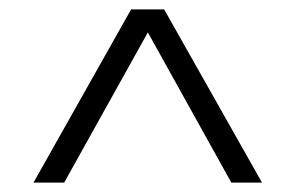

<svg xmlns="http://www.w3.org/2000/svg" viewBox="-20 -760 632 410"><path d="M51.5 -370 260 -740H330.5L539.5 -370H474L287 -706.5H304.5L117 -370Z"/></svg>

Font: Encode Sans SemiExpanded Light
Style: Regular
Weight: 300
Width: 6
Designer: Multiple Designers
Foundry: Impallari Type
Version: Version 3.002